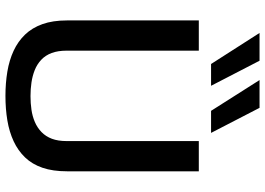

<svg xmlns="http://www.w3.org/2000/svg" viewBox="-154 -809 973 705"><g transform="rotate(90 332.5 -456.5)"><path d="M55 -216V-700H166V-215Q166 -183 174.5 -160Q183 -137 199.5 -121.5Q216 -106 237.5 -97.5Q259 -89 283 -85.5Q307 -82 333 -82Q359 -82 383 -85.5Q407 -89 428 -98Q449 -107 465 -122.5Q481 -138 489.5 -160.5Q498 -183 498 -215V-700H609V-216Q609 -164 596 -126Q583 -88 558 -62Q533 -36 498.5 -20Q464 -4 422 3Q380 10 332 10Q285 10 243 3Q201 -4 166.5 -20Q132 -36 107 -62Q82 -88 68.5 -126Q55 -164 55 -216ZM387 -745 274 -923H376L468 -745ZM215 -745 101 -923H203L295 -745Z"/></g></svg>

Font: Georama ExtraCondensed Thin Medium
Style: Regular
Weight: 500
Version: Version 1.001